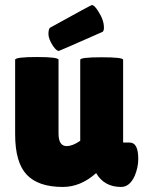

<svg xmlns="http://www.w3.org/2000/svg" viewBox="-20 -731 584 761"><path d="M40 -494Q40 -505 126 -505Q212 -505 212 -494V-202Q212 -152 244 -152Q268 -152 298 -173V-494Q298 -504 383 -504Q468 -504 468 -494V-166H494Q528 -166 528 -101Q528 -68 514 -34Q494 10 460 10Q393 10 361 -45L360 -44Q299 10 229 10Q132 10 86 -38.5Q40 -87 40 -199ZM213 -529Q204 -529 190 -549Q172 -577 172 -596Q172 -615 178 -621Q341 -711 344 -711Q354 -711 369 -687Q392 -652 392 -621Q392 -610 387 -605Q215 -529 213 -529Z"/></svg>

Font: Lilita One
Style: Regular
Weight: 400
Designer: Juan Montoreano
Foundry: Juan Montoreano
Version: Version 1.002